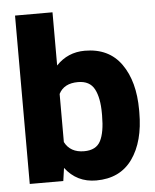

<svg xmlns="http://www.w3.org/2000/svg" viewBox="-53 -773 667 827"><g transform="rotate(-5 280.5 -359.0)"><path d="M330 10Q246 10 196 -56L188 0H43V-728H205V-498Q255 -551 329 -551Q433 -551 486.5 -475.5Q540 -400 540 -276V-266Q540 -140 486.5 -65Q433 10 330 10ZM288 -419Q227 -419 205 -375V-167Q229 -120 289 -120Q341 -120 360 -157Q379 -194 379 -266V-276Q379 -343 359 -381Q339 -419 288 -419Z"/></g></svg>

Font: Freesentation 9 Black
Style: Regular
Weight: 900
Designer: glyphs from Roboto by Christian Robertson / Hangul glyphs from Noto Sans CJK(Source Han Sans) by Jang Soo-young and Kang
Foundry: PT&
Version: Version 2.001